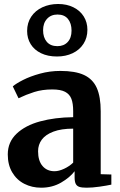

<svg xmlns="http://www.w3.org/2000/svg" viewBox="-20 -906 584 938"><path d="M337.5 -333.5V-362.5Q337.5 -400.5 328.8 -423.2Q320 -446 298 -457.5Q276 -469 235.5 -469Q186.5 -469 147.2 -456.5Q108 -444 70.5 -426L42.5 -484Q58.5 -498 93 -515.5Q127.5 -533 175.2 -546.2Q223 -559.5 275 -559.5Q348 -559.5 390.8 -539.5Q433.5 -519.5 452.8 -476.5Q472 -433.5 472 -362V-55L524 -53.5V-4Q501 1 465.8 6Q430.5 11 403.5 11Q380 11 367.8 7Q355.5 3 350 -7.8Q344.5 -18.5 344.5 -39.5V-69.5Q321.5 -39 278.5 -14Q235.5 11 181 11Q136 11 98.8 -8Q61.5 -27 39.8 -63.8Q18 -100.5 18 -151.5Q18 -212 61 -252.8Q104 -293.5 176 -313Q248 -332.5 337.5 -333.5ZM337.5 -111.5V-277.5Q279.5 -277.5 241 -263Q202.5 -248.5 184.2 -223.8Q166 -199 166 -167Q166 -120.5 187.8 -95Q209.5 -69.5 246.5 -69.5Q267.5 -69.5 293.2 -81.5Q319 -93.5 337.5 -111.5ZM112.5 -754.5Q112.5 -794.5 132.5 -824.5Q152.5 -854.5 187.2 -870.5Q222 -886.5 264 -886.5Q306.5 -886.5 339 -870.2Q371.5 -854 389.2 -825.5Q407 -797 407 -760.5Q407 -721.5 387.8 -691.8Q368.5 -662 334.8 -646Q301 -630 258.5 -630Q213.5 -630 180.5 -646Q147.5 -662 130 -690.2Q112.5 -718.5 112.5 -754.5ZM329.5 -756.5Q329.5 -792 312 -813.5Q294.5 -835 261 -835Q229 -835 209.8 -814Q190.5 -793 190.5 -758.5Q190.5 -723 208.5 -701.8Q226.5 -680.5 260.5 -680.5Q292 -680.5 310.8 -700.8Q329.5 -721 329.5 -756.5Z"/></svg>

Font: Merriweather Text
Style: Bold
Weight: 700
Designer: Eben Sorkin
Foundry: Eben Sorkin
Version: Version 2.100